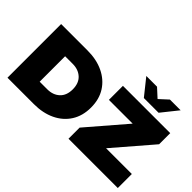

<svg xmlns="http://www.w3.org/2000/svg" viewBox="-132 -1344 1771 1771"><g transform="rotate(45 754.0 -458.5)"><path d="M57 0V-700H402Q519 -700 608 -657.5Q697 -615 747 -537Q797 -459 797 -350Q797 -242 747 -163.5Q697 -85 608 -42.5Q519 0 402 0ZM293 -184H392Q466 -184 512.5 -227Q559 -270 559 -350Q559 -430 512.5 -473Q466 -516 392 -516H293ZM853 0V-145L1173 -517H863V-700H1480V-555L1160 -183H1496V0ZM1079 -757 951 -917H1091L1175 -840L1259 -917H1399L1271 -757Z"/></g></svg>

Font: Montserrat Black
Style: Regular
Weight: 900
Designer: Julieta Ulanovsky
Foundry: Julieta Ulanovsky
Version: Version 9.000; ttfautohint (v1.8.4.7-5d5b)